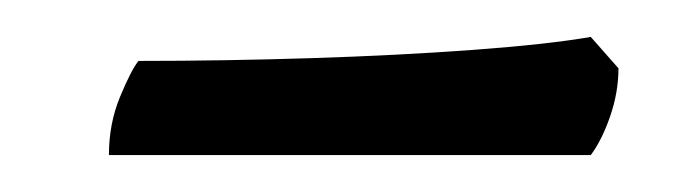

<svg xmlns="http://www.w3.org/2000/svg" viewBox="-20 -354 376 104"><path d="M39 -270Q39 -287 45 -301.5Q51 -316 55 -321Q101 -321 148.5 -322.5Q196 -324 236.5 -327Q277 -330 300 -334L315 -317Q315 -304 310.5 -291Q306 -278 300 -270Z"/></svg>

Font: Texturina 12pt Light
Style: Italic
Weight: 300
Italic angle: -11°
Designer: Guillermo Torres Carreño
Foundry: Omnibus-Type
Version: Version 1.002